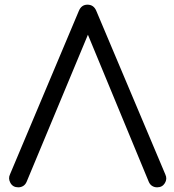

<svg xmlns="http://www.w3.org/2000/svg" viewBox="-20 -801 746 821"><path d="M58 0Q35 0 24.5 -19Q14 -38 23 -56L317 -754Q328 -781 354 -781Q381 -781 392 -754L687 -55Q696 -36 685 -18Q674 0 652 0Q640 0 630.5 -6Q621 -12 616 -24L340 -691H372L94 -24Q89 -12 79.5 -6Q70 0 58 0Z"/></svg>

Font: Comfortaa
Style: Regular
Weight: 400
Designer: Johan Aakerlund
Foundry: Johan Aakerlund
Version: Version 3.104; ttfautohint (v1.8.1.43-b0c9)